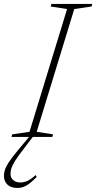

<svg xmlns="http://www.w3.org/2000/svg" viewBox="-85 -696 489 976"><path d="M256 -650 172.5 -663 176.5 -676H384L380.5 -663L292.5 -650L101.5 -26L184.5 -13L181 0H-26.5L-23 -13L65 -26ZM-31.5 187Q-31.5 209 -17 220.2Q-2.5 231.5 17.5 231.5Q36.5 231.5 54 223.8Q71.5 216 96 194L101.5 203.5Q71 235 49.2 247.2Q27.5 259.5 4 259.5Q-29.5 259.5 -47.2 242.5Q-65 225.5 -65 198Q-65 183.5 -60.2 168Q-55.5 152.5 -40.8 129.5Q-26 106.5 4 70.5L68.5 -7H87L33 64Q5 100 -8.5 122Q-22 144 -26.8 158.2Q-31.5 172.5 -31.5 187Z"/></svg>

Font: Newsreader 16pt 16pt ExtraLight
Style: Italic
Weight: 250
Italic angle: -17°
Version: Version 1.003